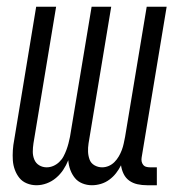

<svg xmlns="http://www.w3.org/2000/svg" viewBox="-20 -540 540 568"><path d="M88 8Q73 8 59.5 2.5Q46 -3 37.5 -13.5Q29 -24 24 -37.5Q19 -51 18 -65.5Q17 -80 18 -95.5Q19 -111 22 -126L87 -520H146L79 -116Q77 -103 77 -91Q77 -79 81.5 -68Q86 -57 96 -51Q106 -45 118 -45Q128 -45 137.5 -49Q147 -53 155 -60.5Q163 -68 168 -77.5Q173 -87 176.5 -96.5Q180 -106 182.5 -115.5Q185 -125 187 -135L251 -520H309L242 -116Q240 -103 240.5 -91Q241 -79 245 -68Q249 -57 259.5 -51Q270 -45 282 -45Q292 -45 301.5 -49Q311 -53 318.5 -60.5Q326 -68 331.5 -77.5Q337 -87 340.5 -96.5Q344 -106 346 -115.5Q348 -125 350 -135L414 -520H473L399 -74Q398 -68 399 -62.5Q400 -57 403.5 -52.5Q407 -48 412.5 -46.5Q418 -45 424 -45H444V8H415Q400 8 386.5 5Q373 2 362.5 -5.5Q352 -13 346 -25Q340 -37 338 -51Q332 -39 323.5 -28Q315 -17 303.5 -8.5Q292 0 278.5 4Q265 8 252 8Q237 8 223.5 2.5Q210 -3 201.5 -13.5Q193 -24 188 -37.5Q183 -51 182 -66Q176 -51 167 -37.5Q158 -24 145.5 -13.5Q133 -3 118 2.5Q103 8 88 8Z"/></svg>

Font: Iosevka Light
Style: Italic
Weight: 300
Italic angle: -9°
Monospace: yes
Designer: Belleve Invis
Foundry: Belleve Invis
Version: Version 32.5.0; ttfautohint (v1.8.4)